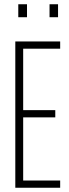

<svg xmlns="http://www.w3.org/2000/svg" viewBox="-20 -883 326 903"><path d="M52 0V-688H263V-654H89V-365H240V-331H89V-34H263V0ZM66 -802V-863H107V-802ZM213 -802V-863H253V-802Z"/></svg>

Font: Saira Ultra Condensed Thin
Style: Regular
Weight: 100
Width: 1
Designer: Hector Gatti with collaboration of the Omnibus-Type team
Foundry: Omnibus-Type
Version: Version 1.001; ttfautohint (v1.8)